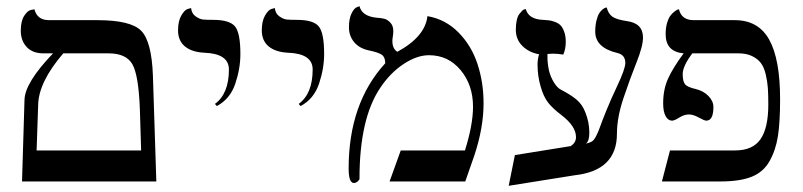

<svg xmlns="http://www.w3.org/2000/svg" viewBox="-20 -585 2589 619"><path d="M184 -413Q104 -320 103 -246L98 -100H435L431 -231Q427 -342 407 -377.5Q387 -413 330 -413ZM51 0 59 -263Q60 -318 151 -413H120Q85 -413 66 -433.5Q47 -454 47 -486Q47 -517 58 -534Q69 -551 80 -553L91 -555Q100 -520 138 -520H294Q402 -520 435.5 -485.5Q469 -451 473 -341L484 0Z M679 -243 673 -250Q718 -283 718 -361Q718 -412 639 -415Q598 -417 576 -435.5Q554 -454 554 -487Q554 -517 564.5 -535Q575 -553 585 -556L596 -559Q598 -541 611 -532Q624 -523 635 -522Q646 -521 667 -521Q720 -521 737.5 -500Q755 -479 755 -411Q755 -364 738.5 -315Q722 -266 679 -243Z M949 -243 943 -250Q988 -283 988 -361Q988 -412 909 -415Q868 -417 846 -435.5Q824 -454 824 -487Q824 -517 834.5 -535Q845 -553 855 -556L866 -559Q868 -541 881 -532Q894 -523 905 -522Q916 -521 937 -521Q990 -521 1007.5 -500Q1025 -479 1025 -411Q1025 -364 1008.5 -315Q992 -266 949 -243Z M1358 -533Q1416 -523 1458 -480.5Q1500 -438 1519.5 -378.5Q1539 -319 1539 -252Q1539 -173 1509 -83L1480 0H1236L1272 -100H1479Q1505 -183 1505 -241Q1505 -311 1465 -359Q1425 -407 1363 -407Q1324 -407 1281 -378.5Q1238 -350 1206 -302Q1139 -203 1139 -9Q1139 -5 1133 0Q1127 5 1121 5Q1104 5 1104 -42Q1104 -252 1222 -381Q1222 -400 1211.5 -408Q1201 -416 1167 -423Q1137 -430 1121 -450Q1105 -470 1105 -497Q1105 -525 1113.5 -542Q1122 -559 1131 -562L1139 -565Q1147 -533 1193 -528Q1209 -527 1219 -524.5Q1229 -522 1238.5 -512Q1248 -502 1248 -485Q1248 -476 1246.5 -467.5Q1245 -459 1245 -453Q1245 -428 1261 -418Q1351 -467 1358 -533Z M1718 -410Q1685 -416 1664 -437Q1643 -458 1643 -489Q1643 -507 1646 -520Q1649 -533 1654 -539.5Q1659 -546 1663.5 -550.5Q1668 -555 1672 -555L1675 -556Q1684 -523 1730 -521Q1742 -520 1749 -519.5Q1756 -519 1767.5 -515Q1779 -511 1786 -504.5Q1793 -498 1798.5 -484Q1804 -470 1804 -450Q1804 -427 1796 -409Q1778 -412 1762 -412Q1755 -412 1745 -411Q1745 -406 1745 -399Q1745 -381 1750 -357Q1755 -337 1766 -319Q1777 -301 1790 -295Q1819 -280 1838 -264.5Q1857 -249 1867 -223Q1880 -191 1880 -157Q1880 -130 1869 -122Q1882 -125 1888.5 -129Q1895 -133 1902 -146.5Q1909 -160 1914.5 -176Q1920 -192 1935 -229Q1950 -266 1969 -306Q1996 -363 1996 -382Q1996 -408 1971 -414Q1899 -431 1899 -483Q1899 -503 1903 -519Q1907 -535 1912 -542.5Q1917 -550 1922.5 -554.5Q1928 -559 1932 -560L1936 -561Q1941 -541 1954 -531.5Q1967 -522 2001 -517Q2053 -510 2053 -464Q2053 -436 2032 -383.5Q2011 -331 1990 -268.5Q1969 -206 1969 -154Q1969 -35 1833 -20L1620 14L1640 -85L1820 -114Q1837 -125 1837 -143Q1837 -178 1790 -214Q1761 -236 1746.5 -255Q1732 -274 1723 -306Q1713 -340 1713 -377Q1713 -394 1718 -410Z M2457 -248Q2457 -280 2455.5 -301.5Q2454 -323 2448.5 -346Q2443 -369 2432.5 -382.5Q2422 -396 2404 -404.5Q2386 -413 2361 -413H2212Q2181 -372 2181 -346Q2181 -323 2188.5 -313.5Q2196 -304 2223 -298Q2248 -292 2264 -275.5Q2280 -259 2280 -240Q2280 -196 2257 -196Q2251 -196 2233 -206Q2215 -216 2201 -216Q2186 -216 2170 -206Q2154 -196 2147 -196Q2134 -196 2126 -210.5Q2118 -225 2118 -252Q2118 -297 2134 -332Q2150 -367 2184 -413Q2126 -418 2126 -475Q2126 -495 2130.5 -510.5Q2135 -526 2141 -534Q2147 -542 2153.5 -547Q2160 -552 2164 -554L2169 -555Q2177 -520 2217 -520H2349Q2425 -520 2460 -457Q2495 -394 2495 -265Q2495 -191 2488 -146Q2481 -101 2461 -65.5Q2441 -30 2403 -15Q2365 0 2303 0H2114L2140 -100H2350Q2407 -100 2432 -136.5Q2457 -173 2457 -248Z"/></svg>

Font: Linux Libertine Initials O
Style: Initials
Weight: 400
Designer: Philipp H. Poll
Foundry: Philipp H. Poll
Version: Version 5.0.6